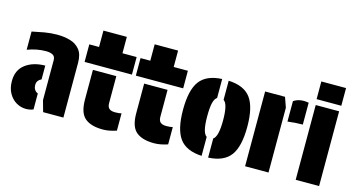

<svg xmlns="http://www.w3.org/2000/svg" viewBox="-81 -1086 2629 1426"><g transform="rotate(15 1233.0 -372.5)"><path d="M280 -393Q280 -422 260 -432.5Q240 -443 209 -443Q171 -443 136 -436Q101 -429 66 -416V-556Q111 -566 159.5 -574.5Q208 -583 257 -583Q312 -583 358 -569.5Q404 -556 432 -521Q460 -486 460 -421V0H304L280 -86ZM230 -124V-1Q204 10 174 10Q134 10 99 -10.5Q64 -31 42 -70Q20 -109 20 -164Q20 -248 78.5 -292.5Q137 -337 230 -338V-232Q214 -225 204.5 -212.5Q195 -200 195 -181Q195 -158 205 -143.5Q215 -129 230 -124Z M505 -440V-575H580V-701H760V-575H869V-440ZM580 -399H760V-191Q760 -163 774.5 -150Q789 -137 821 -137Q837 -137 849 -138.5Q861 -140 869 -142V-9Q845 -1 818.5 4.5Q792 10 765 10Q673 10 626.5 -29.5Q580 -69 580 -171Z M899 -440V-575H974V-701H1154V-575H1263V-440ZM974 -399H1154V-191Q1154 -163 1168.5 -150Q1183 -137 1215 -137Q1231 -137 1243 -138.5Q1255 -140 1263 -142V-9Q1239 -1 1212.5 4.5Q1186 10 1159 10Q1067 10 1020.5 -29.5Q974 -69 974 -171Z M1575 9V-138Q1611 -162 1611 -286Q1611 -413 1575 -435V-582Q1695 -577 1746 -507.5Q1797 -438 1797 -287Q1797 -136 1746 -66.5Q1695 3 1575 9ZM1525 -137V9Q1405 3 1354 -66.5Q1303 -136 1303 -287Q1303 -438 1354 -507Q1405 -576 1525 -582V-436Q1506 -424 1497.5 -388Q1489 -352 1489 -286Q1489 -159 1525 -137Z M2075 -402V-559Q2121 -591 2191 -578V-410Q2163 -410 2133.5 -408Q2104 -406 2075 -402ZM2037 0H1857V-575H2010L2037 -498Z M2246 -575H2426V0H2246ZM2241 -755H2431V-619H2241Z"/></g></svg>

Font: Protest Guerrilla
Style: Regular
Weight: 400
Designer: Octavio Pardo
Foundry: Ashler Design
Version: Version 2.005; ttfautohint (v1.8.4.7-5d5b)